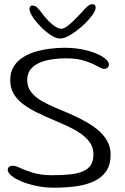

<svg xmlns="http://www.w3.org/2000/svg" viewBox="-20 -848 582 892"><path d="M232 24Q188 24 149 15.8Q110 7.5 80 -5Q50 -17.5 33 -31.8Q16 -46 16 -58Q16 -65.5 19 -69.8Q22 -74 28 -76Q34 -78 40.5 -78Q51.5 -78 75 -67Q98.5 -56 135 -45Q171.5 -34 222 -34Q271 -34 307 -38Q343 -42 367 -52.8Q391 -63.5 402.5 -82.2Q414 -101 414 -131Q414 -160 400 -182.2Q386 -204.5 361 -223Q336 -241.5 302.5 -257.5Q269 -273.5 230 -290Q187 -308 150 -326.2Q113 -344.5 85.5 -365.8Q58 -387 42.8 -413.8Q27.5 -440.5 27.5 -476.5Q27.5 -512.5 43.5 -538.5Q59.5 -564.5 86.8 -581.8Q114 -599 147.2 -608.5Q180.5 -618 215 -622Q249.5 -626 279 -626Q324 -626 361.8 -618.5Q399.5 -611 427.5 -599.2Q455.5 -587.5 470.8 -574Q486 -560.5 486 -548.5Q486 -542.5 483 -537.8Q480 -533 475.2 -530.5Q470.5 -528 464 -528Q454.5 -528 433 -540.2Q411.5 -552.5 375.8 -564.8Q340 -577 287.5 -577Q255 -577 223 -572.5Q191 -568 164.5 -556.8Q138 -545.5 122.2 -526Q106.5 -506.5 106.5 -476.5Q106.5 -449 119.2 -428.5Q132 -408 154.5 -391.8Q177 -375.5 207.5 -361.2Q238 -347 273.5 -332.5Q320 -313.5 360 -292.8Q400 -272 430.2 -248Q460.5 -224 477.2 -194.5Q494 -165 494 -129Q494 -85 475 -55.2Q456 -25.5 421 -8Q386 9.5 338 16.8Q290 24 232 24ZM259.5 -669Q240.5 -669 216.2 -684.8Q192 -700.5 169.2 -723.8Q146.5 -747 131.8 -769.5Q117 -792 117 -806Q117 -814 120.8 -818.2Q124.5 -822.5 131 -822.5Q143 -822.5 154 -811.8Q165 -801 182.5 -777Q195 -761 209.5 -746.8Q224 -732.5 238.5 -723.5Q253 -714.5 264.5 -714.5Q276 -714.5 291.2 -725.5Q306.5 -736.5 323.8 -753.5Q341 -770.5 357 -788Q377 -811 387.8 -819.8Q398.5 -828.5 409 -828.5Q424.5 -828.5 424.5 -812.5Q424.5 -798.5 406.8 -774.8Q389 -751 362 -726.8Q335 -702.5 307.2 -685.8Q279.5 -669 259.5 -669Z"/></svg>

Font: Gluten ExtraLight
Style: Regular
Weight: 250
Designer: Tyler Finck
Foundry: Etcetera Type Company
Version: Version 1.300